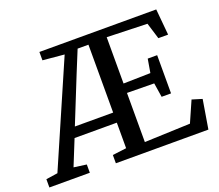

<svg xmlns="http://www.w3.org/2000/svg" viewBox="-159 -917 1244 1091"><g transform="rotate(-20 463.5 -371.5)"><path d="M-35.5 0V-50L35 -60.5L304.5 -680.5L174.5 -692.5V-743H881L895.5 -585.5H836.5L806.5 -683.5L562.5 -691V-411L726 -414.5L740 -497H797V-266H740L726.5 -352L562.5 -354V-57L839 -67.5L894.5 -193.5L955 -175L926 0H366.5V-50L450.5 -60.5V-215H195L132.5 -60.5L209 -50V0ZM219 -276H450.5V-686.5H385L331 -554.5Z"/></g></svg>

Font: Merriweather Light 18pt Medium
Style: Regular
Weight: 500
Version: Version 2.100